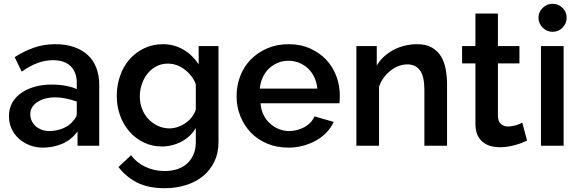

<svg xmlns="http://www.w3.org/2000/svg" viewBox="-20 -765 3043 1008"><path d="M387 0V-75Q355 -31 307.5 -10.5Q260 10 204 10Q167 10 134.5 -3Q102 -16 78 -38Q54 -60 40.5 -90Q27 -120 27 -155Q27 -196 45 -227Q63 -258 94.5 -279Q126 -300 166 -310.5Q206 -321 249 -321Q294 -321 328.5 -314Q363 -307 383 -297V-332Q383 -359 374.5 -381Q366 -403 350.5 -418Q335 -433 312 -441Q289 -449 259 -449Q216 -449 176.5 -434Q137 -419 94 -389L57 -465Q105 -496 157.5 -514.5Q210 -533 270 -533Q326 -533 369 -518Q412 -503 441.5 -475.5Q471 -448 486 -408Q501 -368 501 -318V0ZM362 -128Q371 -137 377 -147Q383 -157 383 -166V-232Q355 -242 325 -248Q295 -254 268 -254Q244 -254 221.5 -248.5Q199 -243 180.5 -232Q162 -221 150.5 -204.5Q139 -188 139 -165Q139 -146 147 -129.5Q155 -113 168.5 -101.5Q182 -90 200 -83.5Q218 -77 238 -77Q255 -77 272.5 -80Q290 -83 306.5 -89.5Q323 -96 337.5 -105.5Q352 -115 362 -128Z M830 4Q778 4 734 -17.5Q690 -39 658.5 -75.5Q627 -112 610 -160Q593 -208 593 -261Q593 -317 610.5 -367Q628 -417 660 -453.5Q692 -490 737 -511.5Q782 -533 836 -533Q867 -533 894.5 -525Q922 -517 945.5 -503Q969 -489 988.5 -469.5Q1008 -450 1023 -427V-523H1127V-19Q1127 39 1105.5 83.5Q1084 128 1046.5 159Q1009 190 957 206.5Q905 223 845 223Q758 223 700 193.5Q642 164 602 112L668 50Q698 90 744.5 111.5Q791 133 845 133Q878 133 907.5 124Q937 115 959 96.5Q981 78 994.5 49Q1008 20 1008 -19V-93Q981 -47 932.5 -21.5Q884 4 830 4ZM869 -91Q893 -91 915 -99Q937 -107 956 -120.5Q975 -134 988.5 -152Q1002 -170 1008 -190V-322Q999 -347 983.5 -366.5Q968 -386 948 -401Q928 -416 906.5 -423.5Q885 -431 861 -431Q828 -431 800.5 -416.5Q773 -402 754 -378Q735 -354 724.5 -322.5Q714 -291 714 -259Q714 -224 726 -193Q738 -162 759 -140Q780 -118 808.5 -104.5Q837 -91 869 -91Z M1495 10Q1432 10 1381.5 -11.5Q1331 -33 1296 -70Q1261 -107 1241.5 -156Q1222 -205 1222 -259Q1222 -315 1241 -365Q1260 -415 1296 -452Q1332 -489 1382.5 -511Q1433 -533 1495 -533Q1558 -533 1608 -510.5Q1658 -488 1692.5 -451.5Q1727 -415 1745.5 -366Q1764 -317 1764 -264Q1764 -252 1763.5 -241Q1763 -230 1762 -223H1348Q1350 -190 1363 -163Q1376 -136 1397 -117Q1418 -98 1444 -87.5Q1470 -77 1498 -77Q1519 -77 1540 -82.5Q1561 -88 1579 -98Q1597 -108 1610.5 -122.5Q1624 -137 1631 -154L1732 -125Q1719 -96 1695.5 -71Q1672 -46 1641.5 -28.5Q1611 -11 1573.5 -0.5Q1536 10 1495 10ZM1646 -300Q1643 -332 1630 -359.5Q1617 -387 1596.5 -406Q1576 -425 1550 -435.5Q1524 -446 1495 -446Q1464 -446 1438 -435Q1412 -424 1392 -405Q1372 -386 1359.5 -359Q1347 -332 1344 -300Z M2327 0H2208V-293Q2208 -364 2185 -395.5Q2162 -427 2119 -427Q2096 -427 2073 -418.5Q2050 -410 2030 -394Q2010 -378 1994 -356.5Q1978 -335 1970 -309V0H1851V-523H1958V-421Q1973 -447 1995.5 -467.5Q2018 -488 2045 -502.5Q2072 -517 2104 -525Q2136 -533 2170 -533Q2217 -533 2248 -515Q2279 -497 2296 -468Q2313 -439 2320 -401Q2327 -363 2327 -323Z M2747 -27Q2735 -21 2719.5 -15Q2704 -9 2686 -4Q2668 1 2647.5 4.5Q2627 8 2606 8Q2579 8 2555.5 1.5Q2532 -5 2514 -20Q2496 -35 2486 -58Q2476 -81 2476 -114V-432H2406V-523H2476V-694H2594V-523H2707V-432H2594V-153Q2596 -125 2611 -113Q2626 -101 2647 -101Q2658 -101 2669.5 -103Q2681 -105 2691 -108Q2701 -111 2708.5 -114.5Q2716 -118 2722 -121Z M2820 0V-523H2939V0ZM2807 -672Q2807 -702 2829 -723.5Q2851 -745 2881 -745Q2912 -745 2933.5 -723.5Q2955 -702 2955 -672Q2955 -642 2933.5 -620Q2912 -598 2881 -598Q2851 -598 2829 -620Q2807 -642 2807 -672Z"/></svg>

Font: Rising Sun SemiBold
Style: Regular
Weight: 600
Designer: Matt McInerney, Pablo Impallari, Rodrigo Fuenzalida (Raleway font), Stephen Hutchings (Greek), Cristiano Sobral (main ch
Foundry: The Rising Sun Project Authors
Version: Version 4.327; ttfautohint (v1.8.4.7-5d5b-dirty)